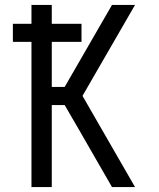

<svg xmlns="http://www.w3.org/2000/svg" viewBox="-20 -755 640 775"><path d="M107 0V-586H32V-659H107V-735H189V-659H309V-586H189V-404H241L432 -735H525L313 -368L525 0H432L295 -238L241 -331H189V0Z"/></svg>

Font: Iosevka Mono
Style: Regular
Weight: 400
Designer: Belleve Invis
Foundry: Belleve Invis
Version: Version 11.1.1